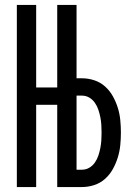

<svg xmlns="http://www.w3.org/2000/svg" viewBox="-20 -755 540 775"><path d="M48 0V-735H126V-402H211V-735H289V-439H311Q336 -439 360.5 -431Q385 -423 404 -406Q423 -389 435.5 -366.5Q448 -344 455.5 -320Q463 -296 465.5 -270.5Q468 -245 468 -220Q468 -194 465.5 -169Q463 -144 455.5 -119.5Q448 -95 435.5 -72.5Q423 -50 404 -33Q385 -16 360.5 -8Q336 0 311 0H211V-332H126V0ZM289 -70H311Q327 -70 340.5 -78Q354 -86 363 -99Q372 -112 377 -127Q382 -142 385 -157.5Q388 -173 389 -188.5Q390 -204 390 -220Q390 -235 389 -251Q388 -267 385 -282Q382 -297 377 -312Q372 -327 363 -340Q354 -353 340.5 -361Q327 -369 311 -369H289Z"/></svg>

Font: Iosevka NFM
Style: Regular
Weight: 400
Monospace: yes
Designer: Belleve Invis
Foundry: Belleve Invis
Version: Version 29.0.4; ttfautohint (v1.8.4);Nerd Fonts 3.3.0